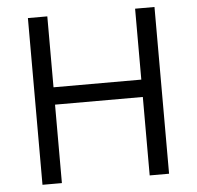

<svg xmlns="http://www.w3.org/2000/svg" viewBox="-51 -766 841 819"><g transform="rotate(-5 369.0 -357.0)"><path d="M557.1 -713.9H640.1V0H557.1V-335.9H181.2V0H98.1V-713.9H181.2V-410.2H557.1Z"/></g></svg>

Font: OpenSansEmoji
Style: Regular
Weight: 400
Foundry: MorbZ
Version: Version 1.000;PS 001.000;hotconv 1.0.70;makeotf.lib2.5.58329